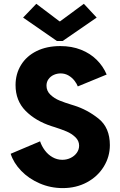

<svg xmlns="http://www.w3.org/2000/svg" viewBox="-20 -966 621 994"><path d="M35.2 -169.9 187.5 -234.4Q195.8 -209.5 212.2 -187.5Q228.5 -165.5 252 -152.1Q275.4 -138.7 302.7 -138.7Q325.7 -138.7 345.7 -148.4Q365.7 -158.2 377.7 -175Q389.6 -191.9 389.6 -211.9Q389.6 -237.3 370.1 -255.9Q350.6 -274.4 325.2 -285.2Q299.8 -295.9 263.7 -307.6L248 -312.5Q164.6 -339.4 112.5 -392.1Q60.5 -444.8 60.5 -525.4Q60.5 -583.5 88.9 -629.6Q117.2 -675.8 169.7 -701.7Q222.2 -727.5 292 -727.5Q351.6 -727.5 399.4 -708.5Q447.3 -689.5 480.7 -656.2Q514.2 -623 532.2 -580.1L382.8 -518.6Q377.9 -532.2 365.7 -548.1Q353.5 -564 335 -575Q316.4 -585.9 293.9 -585.9Q275.4 -585.9 258.5 -578.4Q241.7 -570.8 231.2 -556.4Q220.7 -542 220.7 -522.5Q220.7 -495.1 241 -475.8Q261.2 -456.5 288.1 -445.6Q314.9 -434.6 350.6 -423.8Q355.5 -421.9 363.3 -419.9Q432.1 -398.4 490.5 -351.6Q548.8 -304.7 548.8 -214.8Q548.8 -154.8 517.3 -103.5Q485.8 -52.2 430.2 -22.2Q374.5 7.8 304.7 7.8Q241.7 7.8 185.3 -16.6Q128.9 -41 89.6 -81.8Q50.3 -122.6 35.2 -169.9ZM288.1 -855.5H291L414.1 -946.3L480.5 -875L304.7 -753.9H274.4L99.6 -875L168 -946.3Z"/></svg>

Font: Reddit Sans Strawberry ExBold
Style: Regular
Weight: 800
Designer: Stephen Hutchings
Foundry: Reddit
Version: Version 1.013